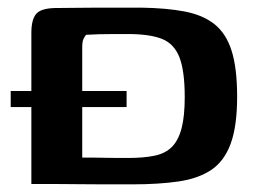

<svg xmlns="http://www.w3.org/2000/svg" viewBox="-20 -481 676 502"><path d="M600 -228Q600 -151 583 -105Q566 -59 532 -36.5Q498 -14 446.5 -6.5Q395 1 326 1Q286 1 248.5 1Q211 1 177 0.5Q143 0 113.5 0Q84 0 62 0V-395Q62 -429 74 -444Q86 -459 123 -460Q146 -460 175 -460.5Q204 -461 234.5 -461Q265 -461 295.5 -461Q326 -461 350 -461Q415 -460 462.5 -451Q510 -442 540.5 -418Q571 -394 585.5 -348.5Q600 -303 600 -228ZM195 -69Q204 -69 219.5 -69Q235 -69 252.5 -68.5Q270 -68 287 -68Q304 -68 315 -68Q356 -68 384.5 -74Q413 -80 430 -97.5Q447 -115 455 -146.5Q463 -178 463 -227Q463 -296 449 -331.5Q435 -367 403 -379.5Q371 -392 314 -392Q301 -392 280 -392Q259 -392 239 -391.5Q219 -391 205 -390Q201 -385 198 -378.5Q195 -372 195 -357ZM8 -243H311V-201H8Z"/></svg>

Font: Genos SemiBold
Style: Regular
Weight: 600
Designer: Robert E. Leuschke
Foundry: Robert E. Leuschke
Version: Version 1.010